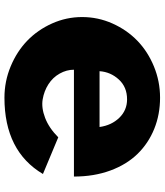

<svg xmlns="http://www.w3.org/2000/svg" viewBox="40 -744 719 838"><g transform="rotate(-90 399.0 -324.5)"><path d="M47.9 -360.8H514.2Q514.2 -393.1 497.3 -423.1Q480.5 -453.1 450.7 -472.2Q420.9 -491.2 384.5 -497.3Q348.1 -503.4 304 -486.6Q259.8 -469.7 219.2 -429.2L59.1 -496.1Q158.7 -664.1 392.1 -664.1Q463.4 -664.1 528.6 -637Q593.8 -609.9 640.9 -564.5Q688 -519 716.1 -456.3Q744.1 -393.6 744.1 -325.2Q744.1 -255.9 716.1 -192.9Q688 -129.9 640.9 -84.2Q593.8 -38.6 528.6 -11.7Q463.4 15.1 392.1 15.1Q318.8 15.1 256.1 -10.3Q193.4 -35.6 147 -83Q100.6 -130.4 74.2 -201.9Q47.9 -273.4 47.9 -360.8ZM264.2 -249Q271.5 -196.8 304.4 -162.8Q337.4 -128.9 384.8 -128.9Q438.5 -128.9 471.4 -164.8Q504.4 -200.7 507.8 -249Z"/></g></svg>

Font: Hussar Preview
Style: Bold
Weight: 700
Foundry: Cannot Into Space Fonts, PlusOne Fonts
Version: Version 2.29RC2 "Millennial"